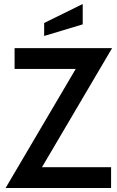

<svg xmlns="http://www.w3.org/2000/svg" viewBox="-20 -941 588 961"><path d="M190 -104H536V0H8L359 -596H53V-700H541ZM201 -826 394 -921V-819L201 -761Z"/></svg>

Font: Cabin SemiBold
Style: Regular
Weight: 600
Designer: Pablo Impallari
Foundry: Pablo Impallari. http://www.impallari.com Igino Marini. http://www.ikern.com
Version: Version 2.200